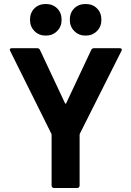

<svg xmlns="http://www.w3.org/2000/svg" viewBox="-20 -941 657 960"><path d="M250 -1Q245 -1 241.5 -4.5Q238 -8 238 -13V-266Q238 -270 237 -272L31 -686Q29 -690 29 -692Q29 -700 40 -700H166Q176 -700 180 -691L305 -425Q307 -422 308 -422Q310 -422 311 -425L436 -691Q440 -700 450 -700H578Q585 -700 587 -697.5Q589 -695 589 -693Q589 -690 587 -686L379 -272Q378 -270 378 -266V-13Q378 -8 374.5 -4.5Q371 -1 366 -1ZM408 -763Q374 -763 351.5 -785.5Q329 -808 329 -842Q329 -877 351 -899Q373 -921 408 -921Q443 -921 465 -899Q487 -877 487 -842Q487 -808 464.5 -785.5Q442 -763 408 -763ZM209 -763Q175 -763 152.5 -785.5Q130 -808 130 -842Q130 -877 152 -899Q174 -921 209 -921Q244 -921 266 -899Q288 -877 288 -842Q288 -808 265.5 -785.5Q243 -763 209 -763Z"/></svg>

Font: LinhAnh
Style: Bold
Weight: 700
Designer: Jeremy Tribby
Foundry: Tribby Type
Version: Version 1.408